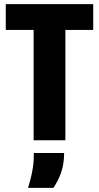

<svg xmlns="http://www.w3.org/2000/svg" viewBox="-20 -680 480 931"><path d="M143 0H297V-535H432V-660H8V-535H143ZM116 231H239C269 185 291 136 291 62H144C144 96 144 140 116 231Z"/></svg>

Font: Bricolage Grotesque 10pt Condensed ExtraBold
Style: Regular
Weight: 800
Width: 3
Designer: Mathieu Triay
Foundry: Atelier Triay
Version: Version 1.000;gftools[0.9.29]